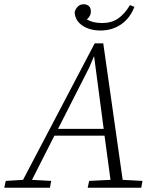

<svg xmlns="http://www.w3.org/2000/svg" viewBox="-47 -880 734 900"><path d="M-27 0 -20 -32 61 -37 397 -677H437L528 -37L621 -32L615 0H364L371 -32L471 -37L443 -244H208L103 -37L193 -32L187 0ZM370 -561 225 -276H439L394 -617ZM424 -737Q374 -737 339.5 -760Q305 -783 303 -823Q307 -839 318 -849.5Q329 -860 345 -860Q360 -860 369.5 -851.5Q379 -843 379 -826Q379 -805 360 -789Q388 -772 432 -772Q476 -772 507 -793.5Q538 -815 562 -856L583 -848Q563 -795 521 -766Q479 -737 424 -737Z"/></svg>

Font: Source Serif 4 SmText Light
Style: Italic
Weight: 300
Italic angle: -12°
Designer: Frank Grießhammer
Foundry: Adobe
Version: Version 4.005;hotconv 1.1.0;makeotfexe 2.6.0